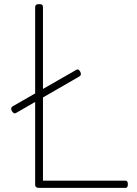

<svg xmlns="http://www.w3.org/2000/svg" viewBox="-20 -914 667 934"><path d="M170 0Q151 0 151 -15V-879Q151 -887 155.5 -890.5Q160 -894 170 -894Q181 -894 185 -890.5Q189 -887 189 -879V-35H591Q596 -35 599 -31Q602 -27 602 -18Q602 -8 599 -4Q596 0 591 0ZM59 -365Q52 -361 47.5 -363.5Q43 -366 38 -373Q34 -381 34.5 -386.5Q35 -392 42 -397L349 -573Q357 -578 362 -575Q367 -572 371 -564Q378 -549 366 -542Z"/></svg>

Font: Playwrite HR Lijeva Thin
Style: Regular
Weight: 250
Designer: Veronika Burian, José Scaglione
Foundry: TypeTogether
Version: Version 1.002